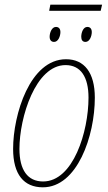

<svg xmlns="http://www.w3.org/2000/svg" viewBox="-20 -790 461 820"><path d="M190 -744H410L416 -770H195ZM211 -611C229 -611 238 -636 238 -653C238 -667 231 -675 219 -675C201 -675 192 -650 192 -633C192 -619 199 -611 211 -611ZM345 -611C363 -611 372 -636 372 -653C372 -667 365 -675 353 -675C335 -675 327 -650 327 -633C327 -619 333 -611 345 -611ZM163 10C310 10 385 -209 385 -373C385 -480 340 -537 262 -537C108 -537 36 -301 36 -154C36 -45 82 10 163 10ZM164 -15C98 -15 63 -64 63 -154C63 -289 132 -512 260 -512C325 -512 358 -461 358 -373C358 -228 293 -15 164 -15Z"/></svg>

Font: Noto Sans Condensed Thin
Style: Italic
Weight: 100
Width: 3
Italic angle: -12°
Designer: Monotype Design Team
Foundry: Monotype Imaging Inc.
Version: Version 2.013